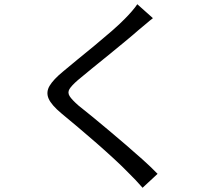

<svg xmlns="http://www.w3.org/2000/svg" viewBox="-20 -824 1040 909"><path d="M704 -738Q688 -726 668 -708.5Q648 -691 635 -681Q609 -658 572 -627.5Q535 -597 494 -563.5Q453 -530 415 -499.5Q377 -469 349 -445Q319 -419 309 -402.5Q299 -386 309.5 -369Q320 -352 352 -324Q380 -302 416 -272.5Q452 -243 492.5 -209Q533 -175 575 -139Q617 -103 656 -68Q695 -33 726 -1L655 65Q624 29 586 -8Q560 -35 521 -71Q482 -107 437.5 -146Q393 -185 349.5 -221.5Q306 -258 271 -287Q223 -327 210 -357.5Q197 -388 215 -418Q233 -448 278 -485Q306 -509 345.5 -541Q385 -573 428 -608.5Q471 -644 509.5 -677.5Q548 -711 573 -737Q588 -752 604.5 -771Q621 -790 630 -804Z"/></svg>

Font: Noto Sans HK
Style: Regular
Weight: 400
Designer: Ryoko NISHIZUKA 西塚涼子 (kana, bopomofo & ideographs); Paul D. Hunt (Latin, Greek & Cyrillic); Sandoll Communications 산돌커뮤니
Foundry: Adobe
Version: Version 2.004-H2;hotconv 1.0.118;makeotfexe 2.5.65603